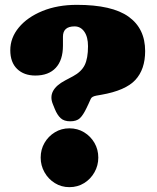

<svg xmlns="http://www.w3.org/2000/svg" viewBox="-20 -758 647 793"><path d="M198 -328.5Q174.5 -386.5 249.5 -426L281.5 -443Q316 -461.5 329.8 -489.2Q343.5 -517 343.5 -567Q343.5 -605.5 328.2 -627.2Q313 -649 288 -649Q240 -649 240 -606.5V-569.5Q240 -510 210.5 -478Q181 -446 126 -446Q79 -446 50.8 -473.2Q22.5 -500.5 22.5 -550.5Q22.5 -602 57.8 -644.5Q93 -687 155.2 -712.5Q217.5 -738 297.5 -738Q443 -738 511.2 -689Q579.5 -640 579.5 -547Q579.5 -471.5 539 -427.8Q498.5 -384 398 -366.5L378 -363Q359 -359.5 355 -349.8Q351 -340 346 -330L338 -313Q323.5 -282.5 310 -269.8Q296.5 -257 270 -257Q244.5 -257 230.5 -270Q216.5 -283 206.5 -307.5ZM266.5 15Q233.5 15 206.5 -1.8Q179.5 -18.5 163.8 -46.5Q148 -74.5 148 -107Q148 -140.5 163.8 -167.8Q179.5 -195 206.5 -211.5Q233.5 -228 266.5 -228Q300.5 -228 327.5 -211.5Q354.5 -195 370.2 -167.8Q386 -140.5 386 -107Q386 -74.5 370.2 -46.5Q354.5 -18.5 327.5 -1.8Q300.5 15 266.5 15Z"/></svg>

Font: Fraunces 9pt SuperSoft Black
Style: Regular
Weight: 900
Version: Version 1.000;[b76b70a41]